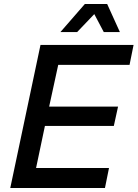

<svg xmlns="http://www.w3.org/2000/svg" viewBox="-20 -933 683 953"><path d="M31 0 181 -710H643L623 -611H269L224 -404H566L545 -308H203L159 -99H521L501 0ZM280 -774 401 -913H512L575 -774H495L448 -863L363 -774Z"/></svg>

Font: Geist Medium
Style: Italic
Weight: 500
Italic angle: -12°
Designer: Basement.studio, Andrés Briganti, Mateo Zaragoza
Foundry: Basement.studio, Vercel, Andrés Briganti, Guido Ferreyra, Mateo Zaragoza
Version: Version 1.500; ttfautohint (v1.8.4.7-5d5b)